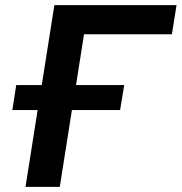

<svg xmlns="http://www.w3.org/2000/svg" viewBox="-20 -725 705 745"><path d="M79 0 126 -298H28L43 -395H142L191 -705H665L647 -592H306L275 -395H462L446 -298H259L212 0Z"/></svg>

Font: Nunito Sans 9pt
Style: Bold Italic
Weight: 700
Italic angle: -9°
Version: Version 3.101;gftools[0.9.27]